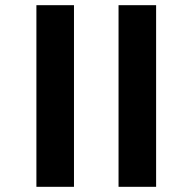

<svg xmlns="http://www.w3.org/2000/svg" viewBox="-20 -691 744 741"><path d="M120.5 -671H265.5V30H120.5ZM437.5 -671H582.5V30H437.5Z"/></svg>

Font: Anek Bangla
Style: Bold
Weight: 700
Designer: Sulekha Rajkumar (Bangla), Yesha Goshar (Latin)
Foundry: Ek Type
Version: Version 1.003